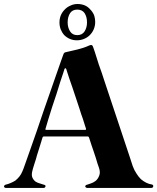

<svg xmlns="http://www.w3.org/2000/svg" viewBox="-50 -920 771 940"><path d="M694.3 -16.6Q698.2 -15.6 699.2 -12.7Q701.2 -10.7 700.2 -8.8Q700.2 -7.8 700.2 -7.8Q700.2 -4.9 697.3 -2Q695.3 0 690.4 0Q585.9 0 377 0Q373 0 371.1 -2Q368.2 -3.9 367.2 -6.8Q367.2 -9.8 369.1 -11.7Q370.1 -14.6 376 -15.6Q380.9 -17.6 393.6 -21.5Q406.2 -25.4 418 -34.2Q429.7 -43.9 435.5 -59.6Q442.4 -75.2 434.6 -98.6Q431.6 -105.5 427.7 -118.2Q423.8 -131.8 418.9 -147.5Q413.1 -163.1 408.2 -179.7Q402.3 -196.3 397.5 -210.9Q392.6 -224.6 389.6 -235.4Q385.7 -245.1 385.7 -247.1Q383.8 -252 379.9 -252Q308.6 -252 164.1 -252Q160.2 -252 158.2 -247.1Q156.2 -241.2 152.3 -227.5Q148.4 -213.9 142.6 -196.3Q136.7 -178.7 130.9 -159.2Q126 -139.6 120.1 -123Q115.2 -107.4 111.3 -94.7Q108.4 -82 107.4 -79.1Q103.5 -60.5 109.4 -48.8Q115.2 -37.1 125 -30.3Q134.8 -24.4 146.5 -21.5Q158.2 -17.6 165 -15.6Q169.9 -14.6 171.9 -12.7Q172.9 -9.8 172.9 -6.8Q171.9 -3.9 169.9 -2Q167 0 163.1 0Q101.6 0 -21.5 0Q-25.4 0 -27.3 -2Q-30.3 -3.9 -30.3 -6.8Q-30.3 -6.8 -30.3 -7.8Q-30.3 -9.8 -28.3 -11.7Q-27.3 -14.6 -23.4 -15.6Q-9.8 -18.6 2.9 -24.4Q14.6 -29.3 25.4 -36.1Q36.1 -44.9 44.9 -55.7Q53.7 -66.4 59.6 -81.1Q63.5 -88.9 73.2 -117.2Q83 -145.5 97.7 -186.5Q112.3 -227.5 129.9 -278.3Q147.5 -328.1 164.1 -378.9Q182.6 -430.7 199.2 -479.5Q216.8 -528.3 229.5 -566.4Q242.2 -603.5 251 -627.9Q258.8 -651.4 259.8 -652.3Q261.7 -658.2 264.6 -661.1Q267.6 -664.1 274.4 -665Q285.2 -667 299.8 -670.9Q314.5 -673.8 329.1 -677.7Q344.7 -681.6 359.4 -686.5Q374 -691.4 386.7 -697.3Q392.6 -700.2 396.5 -699.2Q398.4 -699.2 399.4 -699.2Q403.3 -697.3 405.3 -691.4Q406.2 -689.5 414.1 -666Q421.9 -642.6 433.6 -604.5Q447.3 -567.4 462.9 -518.6Q478.5 -469.7 496.1 -418.9Q513.7 -367.2 530.3 -316.4Q547.9 -264.6 561.5 -222.7Q576.2 -179.7 585.9 -149.4Q595.7 -118.2 599.6 -107.4Q607.4 -85.9 618.2 -70.3Q627.9 -54.7 639.6 -43Q652.3 -32.2 666 -25.4Q679.7 -18.6 694.3 -16.6ZM172.9 -290Q171.9 -289.1 171.9 -287.1Q171.9 -284.2 176.8 -284.2Q240.2 -284.2 367.2 -284.2Q372.1 -284.2 371.1 -288.1Q371.1 -289.1 371.1 -290Q370.1 -291 366.2 -304.7Q362.3 -318.4 355.5 -338.9Q347.7 -359.4 339.8 -385.7Q331.1 -411.1 322.3 -438.5Q313.5 -464.8 304.7 -491.2Q295.9 -516.6 289.1 -536.1Q282.2 -556.6 278.3 -569.3Q274.4 -582 274.4 -582Q273.4 -585 270.5 -585.9Q270.5 -585.9 269.5 -585.9Q266.6 -585 265.6 -582Q264.6 -581.1 259.8 -563.5Q253.9 -546.9 245.1 -519.5Q237.3 -493.2 226.6 -460Q215.8 -427.7 205.1 -395.5Q195.3 -363.3 186.5 -335.9Q177.7 -307.6 172.9 -290ZM330.1 -900.4Q348.6 -900.4 365.2 -893.6Q380.9 -886.7 391.6 -874Q403.3 -862.3 410.2 -846.7Q416 -830.1 416 -811.5Q416 -793.9 409.2 -777.3Q402.3 -760.7 389.6 -748Q377.9 -736.3 361.3 -729.5Q344.7 -722.7 326.2 -722.7Q307.6 -722.7 292 -729.5Q276.4 -736.3 264.6 -748Q253.9 -759.8 247.1 -776.4Q241.2 -792 241.2 -810.5Q241.2 -829.1 248 -845.7Q254.9 -861.3 266.6 -873Q278.3 -885.7 294.9 -892.6Q310.5 -900.4 330.1 -900.4ZM328.1 -748Q352.5 -748 364.3 -766.6Q376 -785.2 376 -810.5Q376 -836.9 364.3 -855.5Q352.5 -873 328.1 -873Q304.7 -873 293 -855.5Q281.2 -836.9 281.2 -810.5Q281.2 -785.2 293 -766.6Q304.7 -748 328.1 -748Z"/></svg>

Font: Mermaid
Style: Bold
Weight: 400
Designer: Scott Simpson
Version: Version 1.001